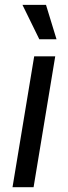

<svg xmlns="http://www.w3.org/2000/svg" viewBox="-20 -781 283 801"><path d="M32.2 0 122.6 -545.9H210.4L120.1 0ZM144 -617.2 73.7 -760.7H171.9L215.8 -617.2Z"/></svg>

Font: Adwaita Sans
Style: Italic
Weight: 400
Italic angle: -9.39999°
Designer: Rasmus Andersson
Foundry: rsms
Version: Version 4.001;git-9221beed3